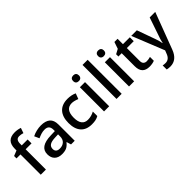

<svg xmlns="http://www.w3.org/2000/svg" viewBox="86 -1779 3033 3033"><g transform="rotate(-45 1602.0 -262.5)"><path d="M353 -453.1H221.2V0H106V-453.1H17.1V-506.8L106 -542V-577.1Q106 -672.9 150.9 -719Q195.8 -765.1 288.1 -765.1Q348.6 -765.1 407.2 -745.1L377 -658.2Q334.5 -671.9 295.9 -671.9Q256.8 -671.9 239 -647.7Q221.2 -623.5 221.2 -575.2V-540H353Z M782.7 0 759.8 -75.2H755.9Q716.8 -25.9 677.2 -8.1Q637.7 9.8 575.7 9.8Q496.1 9.8 451.4 -33.2Q406.7 -76.2 406.7 -154.8Q406.7 -238.3 468.8 -280.8Q530.8 -323.2 657.7 -327.1L751 -330.1V-358.9Q751 -410.6 726.8 -436.3Q702.6 -461.9 651.9 -461.9Q610.4 -461.9 572.3 -449.7Q534.2 -437.5 499 -420.9L461.9 -502.9Q505.9 -525.9 558.1 -537.8Q610.4 -549.8 656.7 -549.8Q759.8 -549.8 812.3 -504.9Q864.7 -460 864.7 -363.8V0ZM611.8 -78.1Q674.3 -78.1 712.2 -113Q750 -147.9 750 -210.9V-257.8L680.7 -254.9Q599.6 -252 562.7 -227.8Q525.9 -203.6 525.9 -153.8Q525.9 -117.7 547.4 -97.9Q568.8 -78.1 611.8 -78.1Z M1242.7 9.8Q1120.1 9.8 1056.4 -61.8Q992.7 -133.3 992.7 -267.1Q992.7 -403.3 1059.3 -476.6Q1126 -549.8 1252 -549.8Q1337.4 -549.8 1405.8 -518.1L1371.1 -425.8Q1298.3 -454.1 1251 -454.1Q1110.8 -454.1 1110.8 -268.1Q1110.8 -177.2 1145.8 -131.6Q1180.7 -85.9 1248 -85.9Q1324.7 -85.9 1393.1 -124V-23.9Q1362.3 -5.9 1327.4 2Q1292.5 9.8 1242.7 9.8Z M1634.8 0H1520V-540H1634.8ZM1513.2 -683.1Q1513.2 -713.9 1530 -730.5Q1546.9 -747.1 1578.1 -747.1Q1608.4 -747.1 1625.2 -730.5Q1642.1 -713.9 1642.1 -683.1Q1642.1 -653.8 1625.2 -637Q1608.4 -620.1 1578.1 -620.1Q1546.9 -620.1 1530 -637Q1513.2 -653.8 1513.2 -683.1Z M1913.6 0H1798.8V-759.8H1913.6Z M2192.4 0H2077.6V-540H2192.4ZM2070.8 -683.1Q2070.8 -713.9 2087.6 -730.5Q2104.5 -747.1 2135.7 -747.1Q2166 -747.1 2182.9 -730.5Q2199.7 -713.9 2199.7 -683.1Q2199.7 -653.8 2182.9 -637Q2166 -620.1 2135.7 -620.1Q2104.5 -620.1 2087.6 -637Q2070.8 -653.8 2070.8 -683.1Z M2557.6 -83Q2599.6 -83 2641.6 -96.2V-9.8Q2622.6 -1.5 2592.5 4.2Q2562.5 9.8 2530.3 9.8Q2367.2 9.8 2367.2 -162.1V-453.1H2293.5V-503.9L2372.6 -545.9L2411.6 -660.2H2482.4V-540H2636.2V-453.1H2482.4V-164.1Q2482.4 -122.6 2503.2 -102.8Q2523.9 -83 2557.6 -83Z M2667.5 -540H2792.5L2902.3 -233.9Q2927.2 -168.5 2935.5 -110.8H2939.5Q2943.8 -137.7 2955.6 -176Q2967.3 -214.4 3079.6 -540H3203.6L2972.7 71.8Q2909.7 240.2 2762.7 240.2Q2724.6 240.2 2688.5 231.9V141.1Q2714.4 147 2747.6 147Q2830.6 147 2864.3 50.8L2884.3 0Z"/></g></svg>

Font: f0_21440          
Style: Regular
Weight: 600
Foundry: Ascender Corporation
Version: Version 1.10